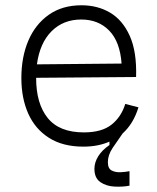

<svg xmlns="http://www.w3.org/2000/svg" viewBox="-20 -544 594 728"><path d="M296 12Q218 12 165.5 -21.5Q113 -55 87 -113.5Q61 -172 61 -248Q61 -328 87.5 -390Q114 -452 165 -488Q216 -524 289 -524Q350 -524 397.5 -496Q445 -468 472 -408Q499 -348 496 -252L117 -249V-248Q117 -151 161 -96.5Q205 -42 298 -42Q366 -42 403 -71.5Q440 -101 455 -150L505 -137Q486 -75 445 -38Q425 -10 407 17Q389 44 389 71Q389 95 403.5 102.5Q418 110 437.5 109Q457 108 471 105V160Q446 165 414.5 163.5Q383 162 360.5 146.5Q338 131 338 96Q338 72 352.5 48.5Q367 25 395 6V-7Q352 12 296 12ZM288 -470Q220 -470 175.5 -425.5Q131 -381 120 -300L441 -303Q435 -386 394 -428Q353 -470 288 -470Z"/></svg>

Font: Bricolage Grotesque 12pt ExtraLight
Style: Regular
Weight: 200
Designer: Mathieu Triay
Foundry: Atelier Triay
Version: Version 1.001; ttfautohint (v1.8.4.7-5d5b);gftools[0.9.33.de